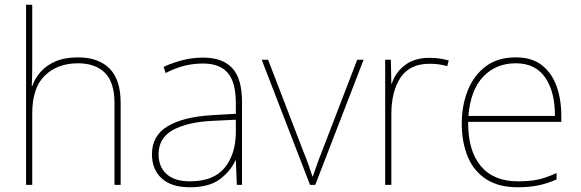

<svg xmlns="http://www.w3.org/2000/svg" viewBox="-20 -780 2449 810"><path d="M116 -496Q116 -474 115.5 -456.5Q115 -439 114 -417H116Q127 -449 151 -476.5Q175 -504 214 -521Q253 -538 309 -538Q395 -538 442 -491Q489 -444 489 -346V0H463V-345Q463 -433 422.5 -473Q382 -513 309 -513Q223 -513 169.5 -461.5Q116 -410 116 -302V0H90V-760H116Z M837 -537Q919 -537 960 -492.5Q1001 -448 1001 -350V0H979L975 -103H973Q952 -57 907 -23.5Q862 10 781 10Q702 10 661.5 -28Q621 -66 621 -129Q621 -208 687.5 -247.5Q754 -287 872 -294L975 -300V-343Q975 -433 941 -472.5Q907 -512 837 -512Q797 -512 759.5 -503Q722 -494 679 -472L670 -498Q710 -516 751.5 -526.5Q793 -537 837 -537ZM874 -270Q772 -265 710.5 -232Q649 -199 649 -129Q649 -76 683 -45.5Q717 -15 781 -15Q881 -15 927.5 -72Q974 -129 975 -220V-275Z M1288 0 1084 -528H1111L1261 -138Q1274 -106 1282 -83.5Q1290 -61 1298 -36H1300Q1309 -61 1316.5 -83.5Q1324 -106 1337 -138L1487 -528H1514L1310 0Z M1792 -536Q1816 -536 1835.5 -533Q1855 -530 1873 -525L1867 -501Q1848 -506 1831.5 -508.5Q1815 -511 1792 -511Q1709 -511 1670 -453Q1631 -395 1631 -297V0H1605V-528H1629L1631 -427H1633Q1647 -473 1687.5 -504.5Q1728 -536 1792 -536Z M2156 -538Q2224 -538 2266 -505Q2308 -472 2328 -416.5Q2348 -361 2348 -291V-266H1955Q1954 -145 2008 -80Q2062 -15 2165 -15Q2213 -15 2247.5 -22Q2282 -29 2328 -50V-23Q2290 -6 2251.5 2Q2213 10 2165 10Q2082 10 2029.5 -25Q1977 -60 1952.5 -121Q1928 -182 1928 -259Q1928 -334 1953 -397.5Q1978 -461 2028.5 -499.5Q2079 -538 2156 -538ZM2156 -513Q2072 -513 2018.5 -456.5Q1965 -400 1956 -291H2321Q2322 -390 2281 -451.5Q2240 -513 2156 -513Z"/></svg>

Font: Noto Sans Kannada Thin
Style: Regular
Weight: 100
Designer: Jelle Bosma - Monotype Design Team
Foundry: Monotype Imaging Inc.
Version: Version 2.005; ttfautohint (v1.8.4.7-5d5b)